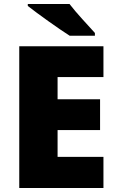

<svg xmlns="http://www.w3.org/2000/svg" viewBox="-20 -947 589 967"><path d="M330 -927H120V-917C168 -879 277 -801 331 -767H458V-781C425 -818 364 -882 330 -927ZM501 0V-157H270V-292H484V-447H270V-559H501V-714H77V0Z"/></svg>

Font: Noto Sans Canadian Aboriginal Black
Style: Regular
Weight: 900
Designer: Monotype Design Team, Typotheque's Kevin King
Foundry: Monotype Imaging Inc.
Version: Version 2.004